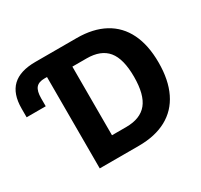

<svg xmlns="http://www.w3.org/2000/svg" viewBox="-147 -897 1140 1088"><g transform="rotate(-30 423.0 -352.5)"><path d="M214 0V-598H198Q159 -598 142 -577.5Q125 -557 125 -510V-458H0V-515Q0 -611 49.5 -658Q99 -705 200 -705H470Q577 -705 651.5 -664.5Q726 -624 764.5 -545.5Q803 -467 803 -353Q803 -239 764.5 -160Q726 -81 651.5 -40.5Q577 0 470 0ZM368 -128H461Q554 -128 598 -182Q642 -236 642 -353Q642 -470 598 -523.5Q554 -577 461 -577H368Z"/></g></svg>

Font: Nunito Sans 12pt ExtraLight
Style: Weight 830 Width 84 Optical size 12.0 YTLC 445
Weight: 830
Width: 4
Designer: Vernon Adams
Foundry: Vernon Adams
Version: Version 3.101;gftools[0.9.27]